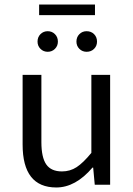

<svg xmlns="http://www.w3.org/2000/svg" viewBox="-20 -817 589 849"><path d="M80 -178V-486H163V-189Q163 -121 184.5 -90Q206 -59 254 -59Q290 -59 319 -78Q348 -97 384 -141V-486H467V0H399L392 -76H389Q314 12 229 12Q80 12 80 -178ZM146 -633Q146 -653 159 -666Q172 -679 191 -679Q210 -679 223 -666Q236 -653 236 -633Q236 -614 223 -601Q210 -588 191 -588Q172 -588 159 -601Q146 -614 146 -633ZM153 -750V-797H400V-750ZM318 -633Q318 -653 331 -666Q344 -679 363 -679Q383 -679 396 -666Q409 -653 409 -633Q409 -614 396 -601Q383 -588 363 -588Q344 -588 331 -601Q318 -614 318 -633Z"/></svg>

Font: RibengUni
Style: Regular
Weight: 400
Designer: (1) Dr. Andrew Glass (Program Manager at Microsoft Corporation)
(2) Bivuti Chakma (Suz Moriz)
(3) Paul D. Hunt (Adobe Co
Foundry: Bivuti Chakma and Jyoti Chakma
Version: Version 1.2020